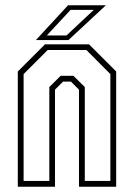

<svg xmlns="http://www.w3.org/2000/svg" viewBox="-20 -708 508 728"><path d="M47.5 0V-437L150.5 -540H317.5L420.5 -437V0H279.5V-368L249 -398.5H219L188.5 -368V0ZM69.5 -22H167V-378L210 -420.5H258.5L301.5 -378V-22H398.5V-427L307.5 -518.5H161L69.5 -427ZM116 -556 238 -688H381.5L239.5 -556ZM157.5 -573.5H232L335.5 -670.5H247.5Z"/></svg>

Font: Tourney Condensed ExtraLight
Style: Regular
Weight: 200
Width: 3
Designer: Tyler Finck
Foundry: Etcetera Type Co
Version: Version 1.010; ttfautohint (v1.8.3)